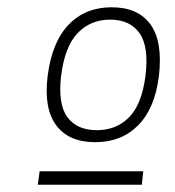

<svg xmlns="http://www.w3.org/2000/svg" viewBox="-20 -730 480 528"><path d="M242 -339Q169 -339 134.5 -385.5Q100 -432 111 -521Q123 -615 169 -662.5Q215 -710 287 -710Q360 -710 394 -662.5Q428 -615 417 -521Q406 -432 360 -385.5Q314 -339 242 -339ZM246 -372Q300 -372 335 -407.5Q370 -443 380 -521Q390 -602 363.5 -639Q337 -676 283 -676Q229 -676 193.5 -639Q158 -602 148 -521Q139 -443 165.5 -407.5Q192 -372 246 -372ZM84 -222 89 -259H374L370 -222Z"/></svg>

Font: Haskoy ExtraLight
Style: Italic
Weight: 200
Designer: Ertekin Erdin
Foundry: Ertekin Erdin
Version: Version 2.000; ttfautohint (v1.8.4.7-5d5b)